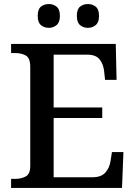

<svg xmlns="http://www.w3.org/2000/svg" viewBox="-20 -932 671 952"><path d="M35 0V-45H54Q85 -45 107.5 -57Q130 -69 130 -109V-600Q130 -645 107.5 -657Q85 -669 54 -669H35V-714H554L558 -536H501L496 -581Q492 -615 473.5 -638Q455 -661 412 -661H246V-399H487V-347H246V-53H437Q482 -53 502.5 -76.5Q523 -100 528 -133L535 -178H592L585 0ZM416 -794Q393 -794 377 -807.5Q361 -821 361 -853Q361 -886 377 -899Q393 -912 416 -912Q438 -912 454.5 -899Q471 -886 471 -853Q471 -821 454.5 -807.5Q438 -794 416 -794ZM222 -794Q199 -794 183 -807.5Q167 -821 167 -853Q167 -886 183 -899Q199 -912 222 -912Q244 -912 260.5 -899Q277 -886 277 -853Q277 -821 260.5 -807.5Q244 -794 222 -794Z"/></svg>

Font: Noto Serif Lao Medium
Style: Regular
Weight: 500
Designer: Monotype Design Team
Foundry: Monotype Imaging Inc.
Version: Version 2.003; ttfautohint (v1.8.4.7-5d5b)